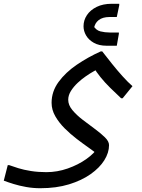

<svg xmlns="http://www.w3.org/2000/svg" viewBox="-40 -732 749 1016"><path d="M402 -593Q402 -625 420 -652Q438 -679 471.5 -695.5Q505 -712 551 -712H591V-704L578 -642H540Q503 -642 482 -625.5Q461 -609 457 -580L452 -599Q467 -572 491 -566Q515 -560 540 -560H589V-553L578 -490H524Q484 -490 456.5 -505.5Q429 -521 415.5 -544.5Q402 -568 402 -593ZM173 264Q135 264 98.5 257.5Q62 251 31.5 241.5Q1 232 -20 224L1 142H9Q28 149 57 158Q86 167 124 173Q162 179 205 179Q263 179 318.5 159.5Q374 140 417 109.5Q460 79 480 46L477 86Q460 71 430 50Q400 29 366 3Q332 -23 302 -53Q272 -83 252.5 -117Q233 -151 233 -188Q233 -248 270 -298.5Q307 -349 366.5 -389.5Q426 -430 493 -460H501Q525 -429 553 -394Q581 -359 609 -328Q637 -297 661 -276L609 -212H601Q572 -239 543.5 -267Q515 -295 492 -323.5Q469 -352 454 -378L471 -363Q469 -362 453 -353Q437 -344 415 -329Q393 -314 371.5 -294Q350 -274 335.5 -251Q321 -228 321 -204Q321 -176 343 -149.5Q365 -123 397 -98.5Q429 -74 461 -50.5Q493 -27 515 -5.5Q537 16 537 36Q537 76 512 116Q487 156 439.5 189.5Q392 223 325 243.5Q258 264 173 264Z"/></svg>

Font: Kufam
Style: Regular
Weight: 400
Designer: Wael Morcos, Artur Schmal
Foundry: Original Type
Version: Version 1.301; ttfautohint (v1.8.3)